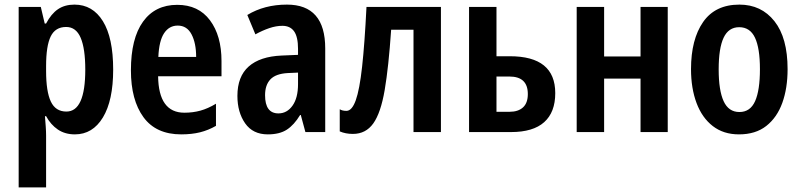

<svg xmlns="http://www.w3.org/2000/svg" viewBox="-20 -573 3476 833"><path d="M303 -553Q382 -553 426.5 -481Q471 -409 471 -271Q471 -137 426.5 -63.5Q382 10 305 10Q262 10 231 -11Q200 -32 180 -69H175Q177 -44 178.5 -23Q180 -2 180 15V240H61V-543H157L174 -471H180Q202 -513 231.5 -533Q261 -553 303 -553ZM267 -456Q220 -456 200 -415Q180 -374 180 -287V-265Q180 -176 200.5 -132.5Q221 -89 268 -89Q350 -89 350 -271Q350 -362 330 -409Q310 -456 267 -456Z M749 -552Q841 -552 891 -485Q941 -418 941 -308V-242H666Q668 -84 780 -84Q817 -84 849.5 -93Q882 -102 917 -123V-27Q884 -8 848 1Q812 10 766 10Q657 10 602.5 -64.5Q548 -139 548 -268Q548 -406 600.5 -479Q653 -552 749 -552ZM751 -462Q714 -462 692 -429Q670 -396 667 -326H831Q831 -386 811 -424Q791 -462 751 -462Z M1225 -553Q1391 -553 1391 -363V0H1305L1285 -74H1282Q1256 -31 1224.5 -10.5Q1193 10 1142 10Q1077 10 1043.5 -38Q1010 -86 1010 -157Q1010 -241 1059 -284.5Q1108 -328 1202 -332L1273 -335V-361Q1273 -413 1256 -437Q1239 -461 1205 -461Q1178 -461 1148.5 -451Q1119 -441 1088 -424L1053 -508Q1127 -553 1225 -553ZM1273 -258 1228 -256Q1176 -253 1153 -228.5Q1130 -204 1130 -160Q1130 -81 1188 -81Q1225 -81 1249 -114.5Q1273 -148 1273 -208Z M1893 0H1774V-444H1677Q1666 -282 1649 -182.5Q1632 -83 1599.5 -37.5Q1567 8 1511 8Q1479 8 1454 -3V-99Q1465 -92 1483 -92Q1507 -92 1523.5 -138Q1540 -184 1551 -283.5Q1562 -383 1570 -543H1893Z M2134 -329H2192Q2389 -329 2389 -169Q2389 -86 2341 -43Q2293 0 2197 0H2015V-543H2134ZM2270 -165Q2270 -241 2190 -241H2134V-88H2191Q2228 -88 2249 -107Q2270 -126 2270 -165Z M2601 -543V-328H2759V-543H2877V0H2759V-232H2601V0H2482V-543Z M3397 -273Q3397 -190 3374 -126.5Q3351 -63 3304.5 -26.5Q3258 10 3186 10Q3119 10 3072.5 -26Q3026 -62 3002 -126Q2978 -190 2978 -273Q2978 -402 3030.5 -477.5Q3083 -553 3188 -553Q3283 -553 3340 -481Q3397 -409 3397 -273ZM3098 -272Q3098 -181 3119.5 -134Q3141 -87 3188 -87Q3235 -87 3256 -134Q3277 -181 3277 -273Q3277 -364 3255.5 -409.5Q3234 -455 3187 -455Q3141 -455 3119.5 -409.5Q3098 -364 3098 -272Z"/></svg>

Font: Noto Sans Disp Cond SemBd
Style: Regular
Weight: 600
Width: 3
Designer: Monotype Design Team
Foundry: Monotype Imaging Inc.
Version: Version 2.000;GOOG;noto-source:20170915:90ef993387c0; ttfaut